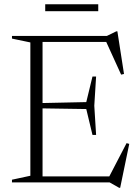

<svg xmlns="http://www.w3.org/2000/svg" viewBox="-20 -853 654 898"><path d="M429.5 -495 421 -358.5 429.5 -222H412.5L383.5 -343L151 -346.5V-370.5L383.5 -375.5L412.5 -495ZM560 -507 546.5 -504 472.5 -666.5 506.5 -657H133.5V-685H480L524 -706.5H529ZM485 -16 572 -183.5 584.5 -180 542 25.5H537.5L492.5 0H133.5V-28H516ZM36 0V-12.5L122 -31V-654.5L36 -672.5V-685H179V0ZM191.5 -800.5V-833H439.5V-800.5Z"/></svg>

Font: Newsreader 36pt Light
Style: Regular
Weight: 300
Designer: Hugues Gentile
Foundry: Production Type
Version: Version 1.003